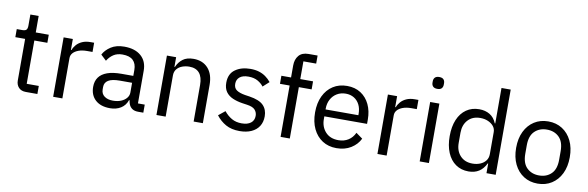

<svg xmlns="http://www.w3.org/2000/svg" viewBox="-51 -1185 5026 1642"><g transform="rotate(10 2462.0 -364.0)"><path d="M299 0H199Q158 0 136 -24Q114 -48 114 -85V-446H29V-516H77Q103 -516 112.5 -526.5Q122 -537 122 -563V-659H194V-516H307V-446H194V-70H299Z M516 0H436V-516H516V-421H521Q530 -446 549 -467.5Q568 -489 598 -502.5Q628 -516 670 -516H701V-436H654Q611 -436 580 -424.5Q549 -413 532.5 -394Q516 -375 516 -350Z M1219 0H1174Q1142 0 1122 -13.5Q1102 -27 1093 -51Q1084 -75 1084 -106V-113L1115 -84H1080Q1064 -37 1024.5 -12.5Q985 12 931 12Q849 12 803.5 -30Q758 -72 758 -144Q758 -193 782 -226.5Q806 -260 854.5 -277.5Q903 -295 978 -295H1080V-346Q1080 -401 1050 -430Q1020 -459 958 -459Q912 -459 880 -438Q848 -417 827 -382L779 -427Q800 -468 846 -498Q892 -528 962 -528Q1055 -528 1107.5 -482Q1160 -436 1160 -354V-70H1219ZM1080 -235H974Q906 -235 874 -215Q842 -195 842 -157V-136Q842 -98 870 -77Q898 -56 944 -56Q984 -56 1014.5 -68.5Q1045 -81 1062.5 -102.5Q1080 -124 1080 -150Z M1413 0H1333V-516H1413V-432H1417Q1436 -476 1470.5 -502Q1505 -528 1563 -528Q1643 -528 1689.5 -476.5Q1736 -425 1736 -331V0H1656V-317Q1656 -386 1626.5 -421Q1597 -456 1539 -456Q1507 -456 1478 -445.5Q1449 -435 1431 -413Q1413 -391 1413 -358Z M2056 12Q1985 12 1936 -15.5Q1887 -43 1852 -89L1909 -135Q1939 -98 1976 -77Q2013 -56 2062 -56Q2113 -56 2141.5 -78Q2170 -100 2170 -140Q2170 -170 2150.5 -192Q2131 -214 2080 -221L2039 -227Q1992 -234 1954 -250.5Q1916 -267 1894.5 -297.5Q1873 -328 1873 -376Q1873 -453 1925.5 -490.5Q1978 -528 2057 -528Q2099 -528 2131.5 -518Q2164 -508 2190 -489.5Q2216 -471 2237 -445L2184 -397Q2167 -421 2134 -440.5Q2101 -460 2051 -460Q2002 -460 1976 -438.5Q1950 -417 1950 -380Q1950 -343 1975.5 -325.5Q2001 -308 2049 -300L2089 -294Q2175 -281 2211 -244.5Q2247 -208 2247 -149Q2247 -99 2224 -63Q2201 -27 2158 -7.5Q2115 12 2056 12Z M2411 0V-446H2327V-516H2411V-620Q2411 -673 2439 -706.5Q2467 -740 2524 -740H2602V-670H2491V-516H2602V-446H2491V0Z M2897 12Q2827 12 2775 -21.5Q2723 -55 2694 -115.5Q2665 -176 2665 -258Q2665 -340 2694 -400.5Q2723 -461 2775 -494.5Q2827 -528 2897 -528Q2966 -528 3016 -495.5Q3066 -463 3093 -406Q3120 -349 3120 -276V-238H2749V-214Q2749 -147 2789.5 -102.5Q2830 -58 2902 -58Q2951 -58 2987.5 -81Q3024 -104 3044 -147L3101 -106Q3076 -54 3023 -21Q2970 12 2897 12ZM2897 -461Q2854 -461 2820.5 -441Q2787 -421 2768 -385.5Q2749 -350 2749 -305V-298H3034V-309Q3034 -355 3017 -389Q3000 -423 2969 -442Q2938 -461 2897 -461Z M3332 0H3252V-516H3332V-421H3337Q3346 -446 3365 -467.5Q3384 -489 3414 -502.5Q3444 -516 3486 -516H3517V-436H3470Q3427 -436 3396 -424.5Q3365 -413 3348.5 -394Q3332 -375 3332 -350Z M3659 -637Q3634 -637 3622 -649.5Q3610 -662 3610 -682V-695Q3610 -715 3622 -727.5Q3634 -740 3659 -740Q3685 -740 3696.5 -727.5Q3708 -715 3708 -695V-682Q3708 -662 3696.5 -649.5Q3685 -637 3659 -637ZM3619 0V-516H3699V0Z M4199 0V-84H4195Q4172 -36 4134.5 -12Q4097 12 4044 12Q3980 12 3932.5 -21Q3885 -54 3859.5 -115Q3834 -176 3834 -258Q3834 -341 3859.5 -401.5Q3885 -462 3932.5 -495Q3980 -528 4044 -528Q4097 -528 4136 -504.5Q4175 -481 4195 -432H4199V-740H4279V0ZM4066 -60Q4103 -60 4133 -72.5Q4163 -85 4181 -108.5Q4199 -132 4199 -165V-357Q4199 -386 4181 -408Q4163 -430 4133 -443Q4103 -456 4066 -456Q3999 -456 3959.5 -413.5Q3920 -371 3920 -302V-214Q3920 -145 3959.5 -102.5Q3999 -60 4066 -60Z M4644 12Q4575 12 4522.5 -21.5Q4470 -55 4440.5 -115.5Q4411 -176 4411 -258Q4411 -340 4440.5 -400.5Q4470 -461 4522.5 -494.5Q4575 -528 4644 -528Q4713 -528 4765.5 -494.5Q4818 -461 4847.5 -400.5Q4877 -340 4877 -258Q4877 -176 4847.5 -115.5Q4818 -55 4765.5 -21.5Q4713 12 4644 12ZM4644 -59Q4709 -59 4750 -99Q4791 -139 4791 -221V-295Q4791 -377 4750 -417Q4709 -457 4644 -457Q4580 -457 4538.5 -417Q4497 -377 4497 -295V-221Q4497 -139 4538.5 -99Q4580 -59 4644 -59Z"/></g></svg>

Font: IBM Plex Sans Var
Style: Regular
Weight: 400
Designer: Mike Abbink, Paul van der Laan, Pieter van Rosmalen
Foundry: Bold Monday
Version: Version 3.000